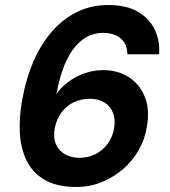

<svg xmlns="http://www.w3.org/2000/svg" viewBox="-20 -732 675 764"><path d="M284 12Q206 12 157.5 -16.5Q109 -45 85.5 -94Q62 -143 59 -203.5Q56 -264 67 -327Q82 -415 112.5 -486Q143 -557 187.5 -607.5Q232 -658 288 -685Q344 -712 410 -712Q484 -712 530 -684.5Q576 -657 596.5 -612.5Q617 -568 613 -516H487Q486 -557 460.5 -579Q435 -601 389 -601Q345 -601 309 -574.5Q273 -548 247 -496Q221 -444 206 -366Q205 -363 205 -361Q205 -359 204 -357Q222 -384 251.5 -406Q281 -428 317 -440.5Q353 -453 390 -453Q449 -453 492.5 -425Q536 -397 556.5 -346Q577 -295 564 -225Q556 -177 531.5 -134Q507 -91 469 -58.5Q431 -26 384 -7Q337 12 284 12ZM297 -104Q331 -104 359.5 -118.5Q388 -133 408 -159.5Q428 -186 434 -221Q440 -257 429.5 -283.5Q419 -310 395 -324.5Q371 -339 337 -339Q303 -339 273.5 -325Q244 -311 224.5 -284.5Q205 -258 198 -222Q191 -186 202 -159.5Q213 -133 238 -118.5Q263 -104 297 -104Z"/></svg>

Font: DM Sans 9pt
Style: Bold Italic
Weight: 700
Italic angle: -10°
Version: Version 4.004;gftools[0.9.30]